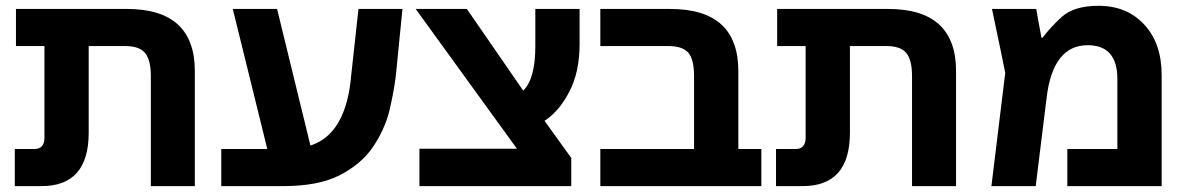

<svg xmlns="http://www.w3.org/2000/svg" viewBox="-20 -632 4040 652"><path d="M281.2 -181.6Q281.2 0 121.1 0Q90.8 0 30.3 0Q30.3 -31.2 30.3 -126Q46.9 -126 96.7 -126Q130.9 -126 130.9 -165Q130.9 -268.6 130.9 -475.6Q106.4 -475.6 34.2 -475.6Q34.2 -507.8 34.2 -601.6Q127.9 -601.6 411.1 -601.6Q641.6 -601.6 641.6 -390.6Q641.6 -260.7 641.6 0Q604.5 0 492.2 0Q492.2 -93.8 492.2 -374Q492.2 -429.7 471.7 -453.1Q452.1 -475.6 405.3 -475.6Q363.3 -475.6 281.2 -475.6Q281.2 -402.3 281.2 -181.6Z M1324.2 -375Q1317.4 -319.3 1301.8 -253.9Q1285.2 -189.5 1245.1 -130.9Q1205.1 -73.2 1131.8 -36.1Q1059.6 0 942.4 0Q872.1 0 731.4 0Q731.4 -19.5 731.4 -79.1Q731.4 -90.8 731.4 -126Q770.5 -126 887.7 -126Q858.4 -245.1 770.5 -601.6Q808.6 -601.6 920.9 -601.6Q949.2 -486.3 1034.2 -137.7Q1156.2 -176.8 1172.9 -378.9Q1180.7 -453.1 1197.3 -601.6Q1234.4 -601.6 1346.7 -601.6Q1340.8 -544.9 1324.2 -375Z M1919.9 -95.7Q1919.9 -72.3 1919.9 0Q1791 0 1404.3 0Q1404.3 -32.2 1404.3 -127Q1487.3 -127 1735.4 -127Q1649.4 -246.1 1391.6 -601.6Q1435.5 -601.6 1565.4 -601.6Q1613.3 -532.2 1756.8 -324.2Q1797.9 -364.3 1797.9 -475.6Q1797.9 -517.6 1797.9 -601.6Q1835.9 -601.6 1948.2 -601.6Q1948.2 -572.3 1948.2 -482.4Q1948.2 -386.7 1913.1 -320.3Q1878.9 -253.9 1829.1 -221.7Q1859.4 -179.7 1919.9 -95.7Z M2565.4 -126Q2565.4 -94.7 2565.4 0Q2428.7 0 2018.6 0Q2018.6 -31.2 2018.6 -126Q2097.7 -126 2336.9 -126Q2336.9 -188.5 2336.9 -374Q2336.9 -429.7 2317.4 -453.1Q2296.9 -475.6 2250 -475.6Q2172.9 -475.6 2018.6 -475.6Q2018.6 -507.8 2018.6 -601.6Q2078.1 -601.6 2255.9 -601.6Q2487.3 -601.6 2487.3 -390.6Q2487.3 -302.7 2487.3 -126Q2506.8 -126 2565.4 -126Z M2866.2 -181.6Q2866.2 0 2706.1 0Q2675.8 0 2615.2 0Q2615.2 -31.2 2615.2 -126Q2631.8 -126 2681.6 -126Q2715.8 -126 2715.8 -165Q2715.8 -268.6 2715.8 -475.6Q2691.4 -475.6 2619.1 -475.6Q2619.1 -507.8 2619.1 -601.6Q2712.9 -601.6 2996.1 -601.6Q3226.6 -601.6 3226.6 -390.6Q3226.6 -260.7 3226.6 0Q3189.5 0 3077.1 0Q3077.1 -93.8 3077.1 -374Q3077.1 -429.7 3056.6 -453.1Q3037.1 -475.6 2990.2 -475.6Q2948.2 -475.6 2866.2 -475.6Q2866.2 -402.3 2866.2 -181.6Z M3710 -612.3Q3807.6 -612.3 3866.2 -547.9Q3924.8 -484.4 3924.8 -377Q3924.8 -251 3924.8 0Q3844.7 0 3604.5 0Q3604.5 -31.2 3604.5 -126Q3647.5 -126 3774.4 -126Q3774.4 -185.5 3774.4 -363.3Q3774.4 -478.5 3673.8 -478.5Q3555.7 -478.5 3534.2 -300.8Q3521.5 -200.2 3497.1 0Q3459 0 3346.7 0Q3358.4 -96.7 3393.6 -384.8Q3382.8 -439.5 3348.6 -601.6Q3386.7 -601.6 3499 -601.6Q3502.9 -577.1 3516.6 -503.9Q3517.6 -503.9 3520.5 -503.9Q3543.9 -536.1 3585 -574.2Q3627 -612.3 3710 -612.3Z"/></svg>

Font: Noto Sans Hebrew DECATHLON 
Style: Bold
Weight: 400
Designer: Monotype Design Team
Version: Version 2.000;GOOG;noto-fonts:20170220:a8a215d2e889